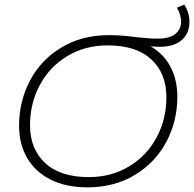

<svg xmlns="http://www.w3.org/2000/svg" viewBox="-20 -800 834 825"><path d="M667 -599Q651 -599 627 -601Q684 -568 713 -512Q742 -456 742 -384Q742 -279 694.5 -190Q647 -101 559 -48Q471 5 356 5Q263 5 197 -28.5Q131 -62 96.5 -121.5Q62 -181 62 -260Q62 -365 109 -454Q156 -543 244 -596Q332 -649 447 -649Q491 -649 527 -645Q563 -641 569 -640Q620 -634 660 -634Q707 -634 732.5 -653.5Q758 -673 758 -707Q758 -737 740 -767L772 -780Q794 -745 794 -707Q794 -656 760.5 -627.5Q727 -599 667 -599ZM443 -605Q345 -605 268.5 -558.5Q192 -512 150.5 -433.5Q109 -355 109 -262Q109 -160 174 -99.5Q239 -39 361 -39Q459 -39 535.5 -85.5Q612 -132 653.5 -210.5Q695 -289 695 -382Q695 -485 630 -545Q565 -605 443 -605Z"/></svg>

Font: Montserrat Ace
Style: Light Italic
Weight: 300
Italic angle: -11.3°
Designer: Julieta Ulanovsky
Foundry: Julieta Ulanovsky
Version: Version 1